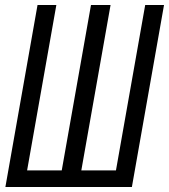

<svg xmlns="http://www.w3.org/2000/svg" viewBox="-20 -745 674 765"><path d="M129.5 -725H204.5L88 -66H226L342.5 -725H420.5L304 -66H442L558.5 -725H633.5L505.5 0H1.5Z"/></svg>

Font: JuliaMono Light
Style: Italic
Weight: 300
Italic angle: -9°
Monospace: yes
Designer: cormullion
Foundry: corm
Version: Version 0.054; ttfautohint (v1.8.4)